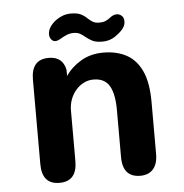

<svg xmlns="http://www.w3.org/2000/svg" viewBox="-49 -697 717 750"><g transform="rotate(-5 309.5 -322.5)"><path d="M471.5 5Q402.5 5 402.5 -74.5V-258.5Q402.5 -322 383.8 -353.8Q365 -385.5 321.5 -385.5Q301 -385.5 283.2 -376.5Q265.5 -367.5 252 -351.8Q238.5 -336 231 -315.8Q223.5 -295.5 223.5 -273V-74.5Q223.5 5 154.5 5Q86 5 86 -74.5V-405.5Q86 -485 154.5 -485Q209.5 -485 220 -433L220.5 -408.5Q243.5 -442.5 281.5 -464.8Q319.5 -487 369 -487Q420.5 -487 459 -466.5Q497.5 -446 518.8 -400.2Q540 -354.5 540 -278.5V-74.5Q540 -36 522.2 -15.5Q504.5 5 471.5 5ZM369 -530Q344 -530 329.8 -537.5Q315.5 -545 303 -555.5Q293.5 -563.5 284 -568.5Q274.5 -573.5 260 -573.5Q246 -573.5 234.2 -568.8Q222.5 -564 213 -558.5Q197 -548 186.5 -548Q177 -548 170.5 -556.5Q164 -565 164 -576.5Q164 -601 189.5 -624Q201.5 -634.5 218.5 -642.2Q235.5 -650 255.5 -650Q281 -650 295 -643Q309 -636 319.5 -625.5Q328.5 -617 338.2 -611Q348 -605 364.5 -605Q378.5 -605 388.5 -609.2Q398.5 -613.5 406.5 -620Q412.5 -625 419.2 -628.2Q426 -631.5 434 -631.5Q444.5 -631.5 453.2 -624Q462 -616.5 462 -601.5Q462 -584.5 450.5 -571.5Q439 -557.5 418.2 -543.8Q397.5 -530 369 -530Z"/></g></svg>

Font: Sono Monospace SemiBold
Style: Regular
Weight: 600
Designer: Tyler Finck
Foundry: Tyler Finck
Version: Version 2.112